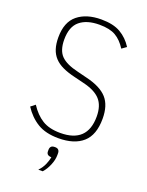

<svg xmlns="http://www.w3.org/2000/svg" viewBox="-170 -793 840 1097"><g transform="rotate(20 250.5 -245.0)"><path d="M251 12Q173 12 123 -18.5Q73 -49 38 -103L65 -124Q98 -73 140.5 -46.5Q183 -20 251 -20Q415 -20 415 -179Q415 -245 382.5 -281Q350 -317 278 -334L217 -349Q175 -359 144 -373.5Q113 -388 93 -409.5Q73 -431 63.5 -460.5Q54 -490 54 -530Q54 -623 107.5 -666.5Q161 -710 251 -710Q324 -710 368.5 -684Q413 -658 442 -612L414 -592Q386 -636 350 -657Q314 -678 251 -678Q175 -678 132.5 -643Q90 -608 90 -530Q90 -464 121.5 -432Q153 -400 226 -383L286 -368Q373 -347 412 -303.5Q451 -260 451 -179Q451 -80 399 -34Q347 12 251 12ZM251 66Q266 66 272.5 73.5Q279 81 279 93V105Q279 133 265.5 165.5Q252 198 232 220H205Q227 197 237.5 171.5Q248 146 251 128Q234 127 227.5 120.5Q221 114 221 103V93Q221 81 227.5 73.5Q234 66 251 66Z"/></g></svg>

Font: IBM Plex Sans Cond ExtLt
Style: Regular
Weight: 200
Width: 3
Designer: Mike Abbink, Paul van der Laan, Pieter van Rosmalen
Foundry: Bold Monday
Version: Version 1.3